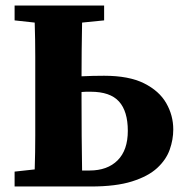

<svg xmlns="http://www.w3.org/2000/svg" viewBox="-20 -677 665 697"><path d="M33 -603V-657H358V-603L278 -595Q277 -543 276.5 -493.5Q276 -444 276 -400Q296 -401 316.5 -401.5Q337 -402 358 -402Q448 -402 503 -374.5Q558 -347 583.5 -302.5Q609 -258 609 -207Q609 -170 596 -133.5Q583 -97 550.5 -67Q518 -37 459.5 -18.5Q401 0 310 0H33V-54L106 -62Q108 -123 108 -185Q108 -247 108 -310V-347Q108 -409 108 -471Q108 -533 106 -595ZM276 -311Q276 -247 276.5 -184Q277 -121 278 -58H305Q370 -58 407 -95Q444 -132 444 -202Q444 -273 412 -308.5Q380 -344 309 -344Q301 -344 292.5 -344Q284 -344 276 -343Z"/></svg>

Font: Source Serif Pro
Style: Bold
Weight: 700
Designer: Frank Grießhammer
Foundry: Adobe Systems Incorporated
Version: Version 3.001;hotconv 1.0.111;makeotfexe 2.5.65597